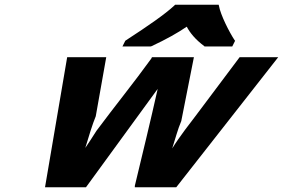

<svg xmlns="http://www.w3.org/2000/svg" viewBox="-20 -786 1188 806"><path d="M546 0H720L1148 -546H986L800 -298C784 -277 733 -212 703 -163C715 -200 726 -243 741 -278L794 -546H618L615 -540C542 -439 464 -343 385 -237C368 -209 351 -185 338 -165C354 -218 368 -264 382 -298L426 -546H262L169 0H341L642 -413C612 -279 579 -143 546 -6ZM898 -766H715L711 -762C672 -726 603 -678 509 -617L506 -615L494 -591H612L616 -592C678 -621 726 -648 764 -674C777 -649 800 -620 838 -592V-591H955L967 -615L965 -617C942 -652 906 -723 899 -762Z"/></svg>

Font: Passageway
Style: BdSuIt
Weight: 700
Foundry: Ascender Corporation
Version: Version 1.11